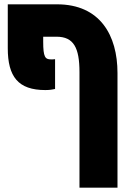

<svg xmlns="http://www.w3.org/2000/svg" viewBox="-20 -629 602 889"><path d="M190 -212C215 -212 222 -215 235 -217V-355C229 -354 224 -354 216 -354C189 -354 180 -365 180 -436V-459H242C321 -459 348 -408 348 -295V240H524V-291C524 -466 443 -609 244 -609H16V-406C16 -274 64 -212 190 -212Z"/></svg>

Font: Noto Sans Hebrew Condensed Black
Style: Regular
Weight: 900
Width: 3
Designer: Monotype Design Team
Foundry: Monotype Imaging Inc.
Version: Version 2.004